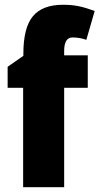

<svg xmlns="http://www.w3.org/2000/svg" viewBox="-20 -785 417 805"><path d="M348 -417H249V0H77V-417H12V-505L78 -551V-560Q78 -669 118 -717Q158 -765 244 -765Q281 -765 310 -759Q339 -753 377 -739L342 -618Q328 -623 313.5 -625.5Q299 -628 284 -628Q249 -628 249 -571V-553H348Z"/></svg>

Font: Noto Sans Bengali Condensed Black
Style: Regular
Weight: 900
Width: 3
Designer: Joana Ranito - Universal Thirst; Jelle Bosma - Monotype Design Team
Foundry: Universal Thirst ehf.
Version: Version 3.000; ttfautohint (v1.8.4.7-5d5b)